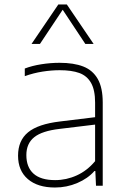

<svg xmlns="http://www.w3.org/2000/svg" viewBox="-20 -828 562 856"><path d="M438 -371V0H408L405 -65.5H401Q371.5 -32 324.5 -12Q277.5 8 225 8Q148 8 104.2 -29.5Q60.5 -67 60.5 -134Q60.5 -201.5 105.2 -238.2Q150 -275 248 -286.5L404 -305.5V-370.5Q404 -426.5 386 -458.2Q368 -490 333.8 -502.5Q299.5 -515 246 -515Q210 -515 169.8 -508.8Q129.5 -502.5 90.5 -488.5V-522.5Q123 -535 164.2 -541.5Q205.5 -548 245.5 -548Q309 -548 351.2 -531.5Q393.5 -515 415.8 -476Q438 -437 438 -371ZM404 -109.5V-272.5L247 -253.5Q167.5 -244.5 132.5 -216.2Q97.5 -188 97.5 -136.5Q97.5 -82.5 129.5 -53.8Q161.5 -25 226 -25Q276 -25 322.2 -46Q368.5 -67 404 -109.5ZM397.5 -632H360.5L259.5 -784.5L158 -632H120.5L240 -808H278Z"/></svg>

Font: Encode Sans Semi Expanded Thin
Style: Regular
Weight: 250
Width: 6
Designer: Multiple Designers
Foundry: Impallari Type
Version: Version 2.000